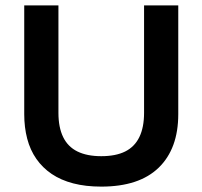

<svg xmlns="http://www.w3.org/2000/svg" viewBox="-20 -680 751 713"><path d="M356 13Q298 13 252 1Q206 -11 172 -34Q138 -57 115 -90Q92 -123 81 -165Q70 -207 70 -256V-660H197V-261Q197 -207 214.5 -171Q232 -135 267.5 -117.5Q303 -100 356 -100Q410 -100 445 -117.5Q480 -135 497.5 -171Q515 -207 515 -261V-660H642V-256Q642 -128 569.5 -57.5Q497 13 356 13Z"/></svg>

Font: Bricolage Grotesque 24pt SemiBold
Style: Regular
Weight: 600
Designer: Mathieu Triay
Foundry: Atelier Triay
Version: Version 1.001;gftools[0.9.33.dev8+g029e19f]